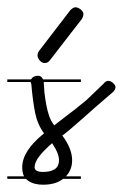

<svg xmlns="http://www.w3.org/2000/svg" viewBox="-20 -505 337 527"><path d="M202 -280H100Q101 -266 102 -251Q104 -234 107 -217.5Q110 -201 115 -186.5Q120 -172 129 -161Q136 -166 147 -175Q158 -184 171 -193.5Q184 -203 196 -213Q208 -223 217 -230L264 -275Q270 -283 277 -283Q284 -283 290.5 -277Q297 -271 297 -266Q297 -261 292 -254L242 -211Q223 -194 210 -182.5Q197 -171 187 -162.5Q177 -154 169 -147Q161 -140 151 -133Q178 -97 178 -65Q178 -39 161 -21H202V-14H153Q133 2 98 2Q73 2 57 -9Q54 -11 51 -14H0V-21H46Q41 -31 41 -46Q41 -91 101 -139Q83 -163 76.5 -195Q70 -227 66 -274L64 -280H0V-287H65Q67 -289 69 -292Q75 -297 85 -297Q94 -297 98 -287H202ZM118 -341Q112 -332 103 -332Q95 -332 89 -339Q83 -346 83 -353Q83 -359 87 -365L173 -477Q177 -481 180.5 -483Q184 -485 187 -485Q194 -485 201.5 -479Q209 -473 209 -466Q209 -460 204 -452ZM142 -65Q142 -84 123 -112Q99 -91 87 -75Q75 -59 75 -46Q75 -39 81.5 -36Q88 -33 97 -33Q142 -33 142 -65Z"/></svg>

Font: Gruenewald VA 3. Klasse
Style: Regular
Weight: 400
Designer: Peter Wiegel
Foundry: Peter Wiegel, nach dem Schriftentwurf von Dr. H. Gr¸newald
Version: Version 0.007